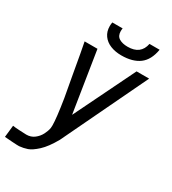

<svg xmlns="http://www.w3.org/2000/svg" viewBox="-225 -850 1045 1165"><g transform="rotate(30 297.5 -267.5)"><path d="M100 117Q132 117 155.5 99Q179 81 192 55.8Q205 30.5 209 8Q210 3.5 210 -11Q210 -60 189.5 -189.5Q183 -223.5 162.5 -338.5Q135 -496.5 124 -550H214L281 -126L488 -550H576L292.5 42.5Q254 110.5 217 144.5Q180 178.5 153 187.8Q126 197 97.5 199.5Q86.5 200 48.5 197.5Q10.5 195 -5 193.5L4 110.5Q17.5 113 51.5 114.8Q85.5 116.5 100 117ZM209.5 -706.5Q209.5 -717.5 212 -733.5H284.5Q282.5 -724 282.5 -714Q282.5 -680.5 305.5 -666.2Q328.5 -652 366 -652Q456.5 -652 472.5 -733.5H543.5Q530.5 -656.5 484 -622Q437.5 -587.5 359 -587.5Q316 -587.5 282 -601.2Q248 -615 228.8 -642Q209.5 -669 209.5 -706.5Z"/></g></svg>

Font: JuliaMono
Style: Italic
Weight: 400
Italic angle: -9°
Monospace: yes
Designer: cormullion
Foundry: corm
Version: Version 0.057; ttfautohint (v1.8.4)